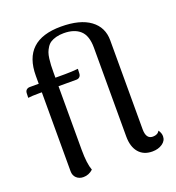

<svg xmlns="http://www.w3.org/2000/svg" viewBox="-136 -851 890 971"><g transform="rotate(-20 309.0 -365.0)"><path d="M584 -79.1Q596.2 -62 596.2 -44.9Q596.2 -20.5 574 -5.4Q551.8 9.8 520 9.8Q473.1 9.8 447 -21Q420.9 -51.8 420.9 -106.9V-585Q420.9 -649.4 389.9 -677.7Q358.9 -706.1 301.8 -706.1Q278.8 -706.1 260.7 -701.2Q242.7 -696.3 230.7 -688.7Q218.8 -681.2 210.2 -668Q201.7 -654.8 197 -642.1Q192.4 -629.4 189.9 -610.1Q187.5 -590.8 186.8 -575.2Q186 -559.6 186 -536.1V-508.8H238.8Q273.9 -508.8 308.1 -512.2L307.1 -487.8Q306.6 -476.1 299.8 -469.5Q293 -462.9 282.2 -462.9H186V-120.1Q186 -46.4 200.2 -8.8Q177.2 12.2 147.9 12.2Q125.5 12.2 110.8 -1.5Q96.2 -15.1 96.2 -38.1V-462.9H82Q42 -462.9 22 -460L22.9 -484.9Q23.4 -496.6 30.5 -502.7Q37.6 -508.8 47.9 -508.8H96.2V-551.8Q96.2 -742.2 299.8 -742.2Q402.3 -742.2 456.8 -702.1Q511.2 -662.1 511.2 -591.8V-112.8Q511.2 -60.1 547.9 -60.1Q574.2 -60.1 584 -79.1Z"/></g></svg>

Font: Arima Madurai Medium
Style: Regular
Weight: 500
Designer: Joana Correia and Natanael Gama
Foundry: NDISCOVER
Version: Version 1.019;PS 001.019;hotconv 1.0.88;makeotf.lib2.5.64775